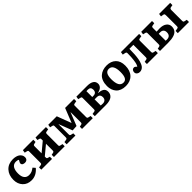

<svg xmlns="http://www.w3.org/2000/svg" viewBox="450 -2093 3673 3673"><g transform="rotate(-45 2286.5 -256.5)"><path d="M277.8 14.2Q166 14.2 100.1 -57.1Q34.2 -128.4 34.2 -237.8Q34.2 -368.7 107.9 -447.8Q181.6 -526.9 306.2 -526.9Q348.6 -526.9 382.6 -517.8Q416.5 -508.8 438 -494.9Q459.5 -481 473.9 -462.4Q488.3 -443.8 494.1 -425.5Q500 -407.2 500 -389.2Q500 -355.5 480.2 -334.7Q460.4 -314 423.8 -314Q412.6 -314 401.9 -315.9Q391.1 -317.9 378.4 -323Q365.7 -328.1 357.9 -339.8Q350.1 -351.6 350.1 -368.2Q350.1 -378.4 356.4 -391.6Q362.8 -404.8 380.9 -435.1Q355.5 -453.1 314 -453.1Q279.8 -453.1 254.2 -438.7Q228.5 -424.3 213.1 -398.2Q197.8 -372.1 190.4 -338.1Q183.1 -304.2 183.1 -262.2Q183.1 -176.3 217.8 -133.5Q252.4 -90.8 313 -90.8Q357.4 -90.8 389.2 -104.5Q420.9 -118.2 458 -147L500 -99.1Q406.2 14.2 277.8 14.2Z M549.8 0V-60.1L602.1 -68.8Q620.6 -71.8 626.2 -80.8Q631.8 -89.8 631.8 -113.8V-410.2Q631.8 -426.8 626.2 -432.9Q620.6 -439 604 -442.9L555.7 -454.1L564.9 -513.2H846.7V-453.1L804.7 -443.8Q785.6 -439.5 780.3 -430.9Q774.9 -422.4 774.9 -398.9V-216.8L963.9 -374V-410.2Q963.9 -426.8 958.3 -433.1Q952.6 -439.5 936 -443.8L897.9 -454.1L906.7 -513.2H1189V-453.1L1136.7 -443.8Q1118.2 -440.9 1112.5 -431.9Q1106.9 -422.9 1106.9 -398.9V-103Q1106.9 -86.4 1112.5 -80.1Q1118.2 -73.7 1134.8 -69.8L1183.1 -59.1V0H892.1V-60.1L934.1 -68.8Q953.1 -73.2 958.5 -81.8Q963.9 -90.3 963.9 -113.8V-287.1L774.9 -129.9V-103Q774.9 -86.4 780.5 -80.6Q786.1 -74.7 802.7 -69.8L840.8 -59.1V0Z M1236.3 0V-60.1L1288.6 -68.8Q1307.1 -71.8 1312.7 -80.8Q1318.4 -89.8 1318.4 -113.8V-410.2Q1318.4 -426.8 1312.7 -432.9Q1307.1 -439 1290.5 -442.9L1242.2 -454.1L1251.5 -513.2H1481.4L1590.3 -223.1H1592.3L1707.5 -513.2H1949.2V-453.1L1897.5 -443.8Q1880.4 -440.9 1873.8 -433.6Q1867.2 -426.3 1867.2 -409.2V-108.9Q1867.2 -88.4 1873 -81.1Q1878.9 -73.7 1895.5 -69.8L1943.4 -59.1V0H1652.3V-60.1L1694.3 -68.8Q1713.4 -73.2 1719 -81.8Q1724.6 -90.3 1724.6 -113.8V-379.9H1722.2L1617.2 -113.8L1505.4 -106.9L1400.4 -380.9H1397.5V-110.8Q1397.5 -88.9 1403.1 -81.3Q1408.7 -73.7 1425.3 -69.8L1473.6 -59.1V0Z M1997.1 0V-60.1L2049.3 -68.8Q2067.9 -71.8 2073.5 -80.8Q2079.1 -89.8 2079.1 -113.8V-410.2Q2079.1 -426.8 2073.5 -432.9Q2067.9 -439 2051.3 -442.9L2002.9 -454.1L2012.2 -513.2H2304.2Q2389.6 -513.2 2436.3 -482.4Q2482.9 -451.7 2482.9 -391.1Q2482.9 -348.6 2450.7 -316.7Q2418.5 -284.7 2356 -272.9V-269Q2391.6 -266.1 2418.2 -259.3Q2444.8 -252.4 2466.6 -239.3Q2488.3 -226.1 2499.8 -203.4Q2511.2 -180.7 2511.2 -148.9Q2511.2 -117.7 2499.8 -91.6Q2488.3 -65.4 2464.1 -44.4Q2439.9 -23.4 2397.9 -11.7Q2356 0 2299.3 0ZM2222.2 -293.9H2252Q2336.9 -293.9 2336.9 -377.9Q2336.9 -453.1 2260.3 -453.1Q2246.6 -453.1 2222.2 -451.2ZM2276.4 -61Q2316.9 -61 2341.1 -83.3Q2365.2 -105.5 2365.2 -150.9Q2365.2 -186 2345 -208Q2324.7 -230 2282.2 -230H2222.2V-64Q2246.1 -61 2276.4 -61Z M2827.6 14.2Q2763.2 14.2 2713.1 -5.4Q2663.1 -24.9 2632.1 -59.6Q2601.1 -94.2 2585 -140.4Q2568.8 -186.5 2568.8 -241.2Q2568.8 -314.9 2590.1 -371.1Q2611.3 -427.2 2649.4 -460.7Q2687.5 -494.1 2735.8 -510.5Q2784.2 -526.9 2841.8 -526.9Q2957 -526.9 3025.9 -461.2Q3094.7 -395.5 3094.7 -272Q3094.7 -136.7 3022.9 -61.3Q2951.2 14.2 2827.6 14.2ZM2841.8 -64.9Q2894 -64.9 2918.5 -110.1Q2942.9 -155.3 2942.9 -248Q2942.9 -451.2 2825.7 -451.2Q2719.7 -451.2 2719.7 -276.9Q2719.7 -171.4 2749.5 -118.2Q2779.3 -64.9 2841.8 -64.9Z M3205.6 13.2Q3171.9 13.2 3147.2 -6.6Q3122.6 -26.4 3122.6 -59.1Q3122.6 -92.8 3139.9 -111.3Q3157.2 -129.9 3181.6 -129.9Q3189.9 -129.9 3196.3 -128.4Q3202.6 -127 3208.5 -122.8Q3214.4 -118.7 3218 -115.7Q3221.7 -112.8 3229 -105.5Q3236.3 -98.1 3240.7 -94.2Q3252.4 -107.4 3264.6 -143.1Q3273.4 -168.5 3282.5 -237.1Q3291.5 -305.7 3291.5 -397.9Q3291.5 -407.2 3291.3 -411.6Q3291 -416 3289.8 -422.4Q3288.6 -428.7 3285.6 -431.9Q3282.7 -435.1 3277.3 -438Q3272 -440.9 3263.7 -442.9L3208.5 -454.1L3217.8 -513.2H3709.5V-453.1L3657.7 -443.8Q3638.7 -440.9 3633.1 -431.9Q3627.4 -422.9 3627.4 -398.9V-111.8Q3627.4 -88.9 3633.3 -81.3Q3639.2 -73.7 3655.8 -69.8L3703.6 -59.1V0H3407.7V-60.1L3454.6 -68.8Q3473.6 -72.3 3479 -81.1Q3484.4 -89.8 3484.4 -113.8V-442.9H3376.5Q3376.5 -278.8 3358.4 -180.2Q3353 -151.9 3346.7 -128.7Q3340.3 -105.5 3328.1 -77.6Q3315.9 -49.8 3300.3 -31Q3284.7 -12.2 3260.3 0.5Q3235.8 13.2 3205.6 13.2Z M3761.2 0V-60.1L3803.2 -68.8Q3822.3 -73.2 3827.9 -81.8Q3833.5 -90.3 3833.5 -113.8V-403.8Q3833.5 -424.3 3827.6 -431.6Q3821.8 -439 3805.2 -442.9L3757.3 -454.1L3766.6 -513.2H4058.6V-453.1L4006.3 -443.8Q3987.8 -440.9 3982.2 -431.9Q3976.6 -422.9 3976.6 -398.9V-307.1Q4016.1 -311 4061.5 -311Q4151.9 -311 4202.6 -272.5Q4253.4 -233.9 4253.4 -169.9Q4253.4 -131.3 4240.5 -102.1Q4227.5 -72.8 4204.3 -53.5Q4181.2 -34.2 4146.5 -22.2Q4111.8 -10.3 4071.8 -5.1Q4031.7 0 3981.4 0ZM4243.2 0V-60.1L4295.4 -68.8Q4314 -71.8 4319.6 -80.8Q4325.2 -89.8 4325.2 -113.8V-388.2Q4325.2 -423.3 4319.3 -433.6Q4313.5 -443.8 4289.6 -446.8L4242.2 -454.1L4250.5 -513.2H4549.3V-452.1L4497.6 -442.9Q4468.3 -438.5 4468.3 -396V-108.9Q4468.3 -88.4 4474.1 -81.1Q4480 -73.7 4496.6 -69.8L4545.4 -59.1V0ZM4008.3 -60.1Q4107.4 -60.1 4107.4 -160.2Q4107.4 -203.1 4084 -226.6Q4060.5 -250 4018.6 -250Q3985.4 -250 3976.6 -249V-62Q3991.7 -60.1 4008.3 -60.1Z"/></g></svg>

Font: Literata Book
Style: Bold
Weight: 700
Designer: Latin by Veronika Burian and Jose Scaglione. Greek by Irene Vlachou. Cyrillic by Vera Evstafieva
Foundry: TypeTogether
Version: Version 2.003;PS 002.003;hotconv 1.0.88;makeotf.lib2.5.64775